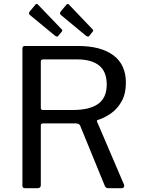

<svg xmlns="http://www.w3.org/2000/svg" viewBox="-20 -982 736 1002"><path d="M627 -19Q630 -12 626.5 -6Q623 0 616 0H543Q532 0 527 -12L398 -327Q393 -338 374 -338H205Q198 -338 195.5 -335Q193 -332 193 -327V-16Q193 0 176 0H111Q103 0 100 -3.5Q97 -7 97 -13V-728Q97 -742 109 -742H388Q506 -742 571.5 -693.5Q637 -645 637 -550Q637 -493 615 -453.5Q593 -414 559.5 -390.5Q526 -367 491 -356Q483 -355 487 -346L627 -19ZM360 -408Q448 -408 492.5 -440Q537 -472 537 -541Q537 -608 497.5 -640Q458 -672 383 -672H207Q193 -672 193 -661V-421Q193 -408 202 -408H360ZM165 -958Q172 -965 178 -958L302 -829Q309 -823 301 -815L285 -796Q282 -791 278 -791Q274 -791 268 -795L138 -902Q131 -908 131 -912Q131 -916 135 -922ZM327 -958Q334 -965 340 -958L463 -829Q470 -823 462 -815L447 -796Q444 -791 440 -791Q436 -791 429 -795L300 -902Q293 -908 293 -912Q293 -916 297 -922Z"/></svg>

Font: Libre Franklin
Style: Regular
Weight: 400
Designer: Pablo Impallari, Rodrigo Fuenzalida, Nhung Nguyen
Foundry: Impallari Type
Version: Version 3.000